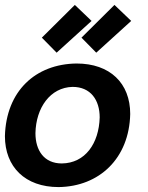

<svg xmlns="http://www.w3.org/2000/svg" viewBox="-22 -750 600 780"><path d="M148 -597 208 -536 350 -665 282 -730ZM309 -597 369 -536 511 -665 443 -730ZM229 -86C157 -86 122 -139 122 -209C124 -312 182 -395 273 -397C346 -397 383 -344 383 -273C380 -167 324 -87 229 -86ZM507 -287C507 -412 425 -492 289 -492C122 -490 3 -380 -2 -197C-2 -72 80 10 216 10C381 8 503 -106 507 -287Z"/></svg>

Font: Cantarell
Style: BoldOblique
Weight: 700
Italic angle: -8°
Designer: Dave Crossland
Version: Version 0.024